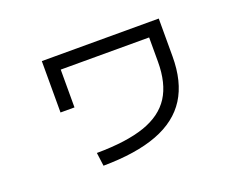

<svg xmlns="http://www.w3.org/2000/svg" viewBox="-93 -715 1123 895"><g transform="rotate(-20 469.0 -267.5)"><path d="M687.5 -358.4V-478.5H249V-291H179.7V-545.9H759.8V-358.4Q759.8 -232.4 708.5 -151.6Q657.2 -70.8 552 -30.8Q446.8 9.3 283.2 10.7L274.4 -55.7Q422.4 -56.6 512.7 -87.9Q603 -119.1 645.3 -185.1Q687.5 -251 687.5 -358.4Z"/></g></svg>

Font: Pretendard JP
Style: Regular
Weight: 400
Designer: Base glyphs from Inter by Rasmus Andersson; Hangeul glyphs from Noto Sans CJK(Source Han Sans) by Jang Soo-young and Kan
Foundry: Kil Hyung-jin
Version: Version 1.309